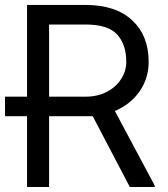

<svg xmlns="http://www.w3.org/2000/svg" viewBox="-20 -747 672 767"><path d="M498.6 0 350.5 -282.7H176.1V0H88.1V-282.7H0V-360.8H88.1V-727.3H321Q442.5 -727.3 508.2 -665.8Q573.9 -604.4 573.9 -500Q573.9 -434.7 538 -382.5Q502.1 -330.3 438.9 -303.6L598 -5.7V0ZM176.1 -649.1V-360.8H321Q370.7 -360.8 407.5 -380.5Q444.2 -400.2 464.3 -432Q484.4 -463.8 484.4 -500Q484.4 -569.2 448 -609.2Q411.6 -649.1 321 -649.1Z"/></svg>

Font: Inter UI
Style: Regular
Weight: 400
Designer: Rasmus Andersson
Foundry: rsms
Version: Version 2.2